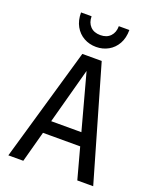

<svg xmlns="http://www.w3.org/2000/svg" viewBox="-170 -1048 932 1146"><g transform="rotate(20 295.5 -475.0)"><path d="M26 0 234 -720H316L121 0ZM464 0 269 -720H357L565 0ZM137 -279H450V-197H137ZM296 -787Q253 -787 218 -806.5Q183 -826 162.5 -862.5Q142 -899 142 -950H209Q209 -910 232 -886Q255 -862 296 -862Q336 -862 359 -886Q382 -910 382 -950H449Q449 -899 428.5 -862.5Q408 -826 373 -806.5Q338 -787 296 -787Z"/></g></svg>

Font: Instrument Sans SemiCondensed Medium
Style: Regular
Weight: 500
Width: 4
Designer: Rodrigo Fuenzalida
Foundry: fragTYPE
Version: Version 1.000;gftools[0.9.28]